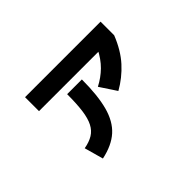

<svg xmlns="http://www.w3.org/2000/svg" viewBox="-99 -861 1199 1199"><g transform="rotate(-45 500.0 -261.5)"><path d="M621.3 -184.5 549.3 -293.5Q603.3 -321.5 644.3 -361.8Q685.2 -402.2 715.5 -463L737.8 -446H181.8V-569.3H848.8V-449.2Q810.8 -353.2 753.4 -289.8Q696 -226.5 621.3 -184.5ZM254.8 45.5 219.8 -80.3Q266.8 -88.5 298 -107.6Q329.2 -126.7 347.3 -162Q365.5 -197.3 373.3 -254.7Q381 -312 381 -396.7H511Q511 -256.2 486.7 -165.6Q462.3 -75 406.6 -24.8Q350.8 25.3 254.8 45.5Z"/></g></svg>

Font: Murecho Thin
Style: Regular
Weight: 100
Designer: Neil Summerour
Foundry: Positype
Version: Version 1.010